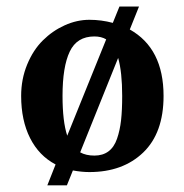

<svg xmlns="http://www.w3.org/2000/svg" viewBox="-20 -510 556 580"><path d="M474.1 -220.2Q474.1 -108.4 412.6 -49.3Q351.1 9.8 250 9.8Q227.1 9.8 200.2 4.9L182.1 49.8H123L147.9 -13.2Q97.7 -39.6 70.8 -93Q43.9 -146.5 43.9 -220.2Q43.9 -271 62 -314.9Q80.1 -358.9 109.4 -387.9Q138.7 -417 175.5 -433.6Q212.4 -450.2 250 -450.2Q286.1 -450.2 320.8 -440.9L340.8 -490.2H399.9L372.1 -420.9Q474.1 -363.8 474.1 -220.2ZM183.1 -100.1 300.8 -391.1Q286.1 -399.9 265.1 -399.9Q212.4 -399.9 190.7 -354.2Q168.9 -308.6 168.9 -220.2Q168.9 -143.1 183.1 -100.1ZM222.2 -49.8Q239.7 -40 265.1 -40Q290.5 -40 307.6 -52.7Q324.7 -65.4 333.5 -90.8Q342.3 -116.2 345.7 -146.7Q349.1 -177.2 349.1 -220.2Q349.1 -292 336.9 -335Z"/></svg>

Font: Pfennig
Style: Bold
Weight: 700
Version: Version 20120410 ; ttfautohint (v0.8)